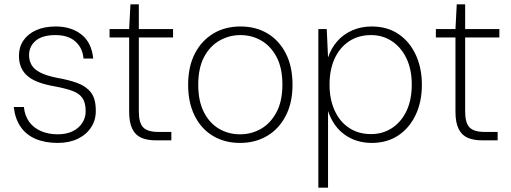

<svg xmlns="http://www.w3.org/2000/svg" viewBox="-20 -652 2376 892"><path d="M248 12Q190 12 146 -6.5Q102 -25 76 -62.5Q50 -100 44 -155H91Q95 -114 116 -85.5Q137 -57 171.5 -42.5Q206 -28 249 -28Q288 -28 317 -42Q346 -56 362 -80.5Q378 -105 378 -135Q378 -175 363 -196.5Q348 -218 317 -229.5Q286 -241 238 -250Q197 -257 165 -268Q133 -279 111.5 -296Q90 -313 79 -337Q68 -361 68 -393Q68 -433 88.5 -463.5Q109 -494 147.5 -511.5Q186 -529 239 -529Q311 -529 358.5 -491.5Q406 -454 413 -380H368Q364 -429 330.5 -459Q297 -489 238 -489Q177 -489 146 -463Q115 -437 115 -395Q115 -371 126.5 -350.5Q138 -330 167 -315Q196 -300 247 -290Q299 -281 339 -266.5Q379 -252 402 -223Q425 -194 425 -139Q426 -96 404 -61.5Q382 -27 342 -7.5Q302 12 248 12Z M704 0Q664 0 636.5 -12Q609 -24 594.5 -53.5Q580 -83 580 -133V-478H489V-517H580L586 -632H625V-517H784V-478H625V-134Q625 -81 645.5 -60Q666 -39 716 -39H776V0Z M1095 12Q1024 12 969.5 -20.5Q915 -53 884.5 -114Q854 -175 854 -258Q854 -343 885.5 -403.5Q917 -464 971.5 -496.5Q1026 -529 1097 -529Q1169 -529 1223 -496.5Q1277 -464 1308 -403.5Q1339 -343 1339 -258Q1339 -175 1307.5 -114Q1276 -53 1221 -20.5Q1166 12 1095 12ZM1095 -28Q1148 -28 1192.5 -53.5Q1237 -79 1264.5 -130.5Q1292 -182 1292 -259Q1292 -336 1265 -387Q1238 -438 1194 -463.5Q1150 -489 1097 -489Q1045 -489 1000 -463.5Q955 -438 928 -387Q901 -336 901 -258Q901 -182 927.5 -130.5Q954 -79 998 -53.5Q1042 -28 1095 -28Z M1459 220V-517H1498L1504 -385Q1518 -427 1546 -459.5Q1574 -492 1615.5 -510.5Q1657 -529 1707 -529Q1779 -529 1831 -494Q1883 -459 1911.5 -397.5Q1940 -336 1940 -258Q1940 -179 1911 -118Q1882 -57 1830 -22.5Q1778 12 1707 12Q1636 12 1582.5 -25.5Q1529 -63 1504 -136V220ZM1704 -29Q1758 -29 1801 -57Q1844 -85 1868.5 -136.5Q1893 -188 1893 -259Q1893 -329 1868.5 -380.5Q1844 -432 1801 -460.5Q1758 -489 1704 -489Q1645 -489 1601.5 -460Q1558 -431 1534.5 -379.5Q1511 -328 1511 -259Q1511 -191 1534.5 -139Q1558 -87 1601.5 -58Q1645 -29 1704 -29Z M2220 0Q2180 0 2152.5 -12Q2125 -24 2110.5 -53.5Q2096 -83 2096 -133V-478H2005V-517H2096L2102 -632H2141V-517H2300V-478H2141V-134Q2141 -81 2161.5 -60Q2182 -39 2232 -39H2292V0Z"/></svg>

Font: DM Sans 11pt ExtraLight
Style: Regular
Weight: 250
Version: Version 4.004;gftools[0.9.30]